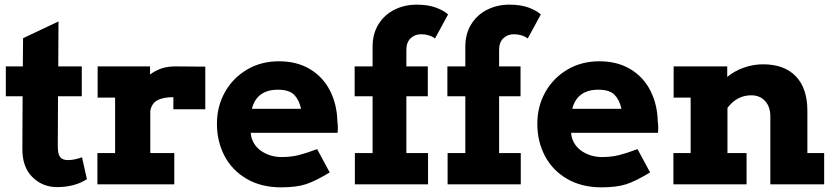

<svg xmlns="http://www.w3.org/2000/svg" viewBox="-20 -791 3561 824"><path d="M353 -22Q300 12 225 12Q162 12 118.5 -31.5Q75 -75 76 -154L77 -378H5V-506H78L79 -627L231 -699L230 -506H331V-378H229L228 -164Q228 -129 238.5 -116.5Q249 -104 271 -104Q288 -104 303 -107.5Q318 -111 332 -116Z M724 -322V-374Q681 -374 656 -361Q631 -348 625 -315V-134H728V0H398V-134H474V-372H399V-506H624V-471Q669 -506 731 -506L861 -505V-322Z M1430 -242 1429 -221H1056L1058 -206Q1068 -164 1105 -140.5Q1142 -117 1189 -117Q1229 -117 1262.5 -125.5Q1296 -134 1341 -151L1395 -51Q1334 -14 1293 -0.5Q1252 13 1186 13Q1101 13 1038.5 -23.5Q976 -60 943.5 -122Q911 -184 911 -260Q911 -334 945 -395Q979 -456 1039.5 -492Q1100 -528 1177 -528Q1254 -528 1310 -494.5Q1366 -461 1396 -402.5Q1426 -344 1428 -270Q1430 -252 1430 -242ZM1272 -324Q1264 -362 1242.5 -384Q1221 -406 1173 -406Q1082 -406 1061 -324Z M1724 -577V-506H1816V-378H1724V-134H1817V0H1503V-134H1579V-378H1502V-506H1579V-590Q1579 -647 1605 -688Q1631 -729 1674 -750Q1717 -771 1768 -771Q1818 -771 1852 -758Q1886 -745 1903 -729L1847 -626Q1822 -644 1787 -644Q1760 -644 1742 -626.5Q1724 -609 1724 -577Z M2122 -577V-506H2214V-378H2122V-134H2215V0H1901V-134H1977V-378H1900V-506H1977V-590Q1977 -647 2003 -688Q2029 -729 2072 -750Q2115 -771 2166 -771Q2216 -771 2250 -758Q2284 -745 2301 -729L2245 -626Q2220 -644 2185 -644Q2158 -644 2140 -626.5Q2122 -609 2122 -577Z M2805 -242 2804 -221H2431L2433 -206Q2443 -164 2480 -140.5Q2517 -117 2564 -117Q2604 -117 2637.5 -125.5Q2671 -134 2716 -151L2770 -51Q2709 -14 2668 -0.5Q2627 13 2561 13Q2476 13 2413.5 -23.5Q2351 -60 2318.5 -122Q2286 -184 2286 -260Q2286 -334 2320 -395Q2354 -456 2414.5 -492Q2475 -528 2552 -528Q2629 -528 2685 -494.5Q2741 -461 2771 -402.5Q2801 -344 2803 -270Q2805 -252 2805 -242ZM2647 -324Q2639 -362 2617.5 -384Q2596 -406 2548 -406Q2457 -406 2436 -324Z M3517 -134V0H3286V-291Q3286 -333 3263.5 -357.5Q3241 -382 3204 -382Q3143 -382 3102 -328V-134H3184V0H2870V-134H2944V-372H2871V-506H3101V-461Q3133 -487 3173 -501Q3213 -515 3255 -515Q3346 -515 3395.5 -463.5Q3445 -412 3445 -315V-134Z"/></svg>

Font: Arvo
Style: Bold
Weight: 700
Designer: Anton Koovit (Cyrillic Expansion: Cyreal)
Foundry: Anton Koovit, Yassin Baggar
Version: Version 3.000